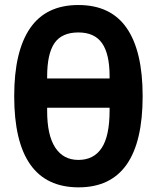

<svg xmlns="http://www.w3.org/2000/svg" viewBox="-20 -752 640 784"><path d="M38 -359.5Q38 -542.5 103 -637Q168 -731.5 300 -731.5Q432.5 -731.5 497.5 -637.2Q562.5 -543 562.5 -359.5Q562.5 13 301 13Q38 13 38 -359.5ZM427.5 -301V-312H172.5V-298.5Q172.5 -200 205.5 -149.5Q238.5 -99 300 -99Q363 -99 395.2 -147.8Q427.5 -196.5 427.5 -301ZM427.5 -431.5V-441Q427.5 -531.5 396.8 -575.5Q366 -619.5 300 -619.5Q232.5 -619.5 202.5 -576Q172.5 -532.5 172.5 -439V-431.5Z"/></svg>

Font: JuliaMono ExtraBold
Style: Regular
Weight: 800
Monospace: yes
Designer: cormullion
Foundry: corm
Version: Version 0.055; ttfautohint (v1.8.4)